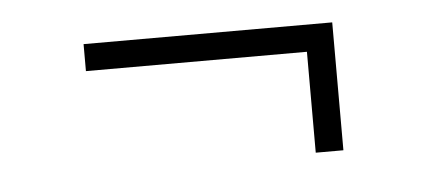

<svg xmlns="http://www.w3.org/2000/svg" viewBox="-29 -394 662 287"><g transform="rotate(-5 302.0 -250.0)"><path d="M435.1 -153.8V-305.2H103.5V-345.7H476.6V-153.8Z"/></g></svg>

Font: Inter 28pt ExtraLight
Style: Regular
Weight: 250
Designer: Rasmus Andersson
Foundry: rsms
Version: Version 4.001;git-66647c0bb